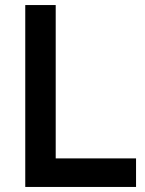

<svg xmlns="http://www.w3.org/2000/svg" viewBox="-20 -740 574 760"><path d="M80 0V-720H200.5V-113H518.5V0Z"/></svg>

Font: Manrope ExtraLight
Style: Bold
Weight: 700
Version: Version 4.504